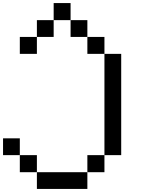

<svg xmlns="http://www.w3.org/2000/svg" viewBox="-20 -1243 929 1263"><path d="M222.7 0Q222.7 -27.3 222.7 -110.4Q250 -110.4 333 -110.4Q388.7 -110.4 554.7 -110.4Q554.7 -83 554.7 0Q471.7 0 222.7 0ZM110.4 -110.4Q110.4 -138.7 110.4 -222.7Q138.7 -222.7 222.7 -222.7Q222.7 -194.3 222.7 -110.4Q194.3 -110.4 110.4 -110.4ZM554.7 -110.4Q554.7 -138.7 554.7 -222.7Q583 -222.7 667 -222.7Q667 -194.3 667 -110.4Q638.7 -110.4 554.7 -110.4ZM0 -222.7Q0 -250 0 -333Q27.3 -333 110.4 -333Q110.4 -305.7 110.4 -222.7Q83 -222.7 0 -222.7ZM667 -222.7Q667 -388.7 667 -888.7Q694.3 -888.7 777.3 -888.7Q777.3 -721.7 777.3 -222.7Q750 -222.7 667 -222.7ZM110.4 -888.7Q110.4 -917 110.4 -1000Q138.7 -1000 222.7 -1000Q222.7 -972.7 222.7 -888.7Q194.3 -888.7 110.4 -888.7ZM554.7 -888.7Q554.7 -917 554.7 -1000Q583 -1000 667 -1000Q667 -972.7 667 -888.7Q638.7 -888.7 554.7 -888.7ZM222.7 -1000Q222.7 -1027.3 222.7 -1110.4Q250 -1110.4 333 -1110.4Q333 -1083 333 -1000Q305.7 -1000 222.7 -1000ZM444.3 -1000Q444.3 -1027.3 444.3 -1110.4Q471.7 -1110.4 554.7 -1110.4Q554.7 -1083 554.7 -1000Q527.3 -1000 444.3 -1000ZM333 -1110.4Q333 -1138.7 333 -1222.7Q360.4 -1222.7 444.3 -1222.7Q444.3 -1194.3 444.3 -1110.4Q417 -1110.4 333 -1110.4Z"/></svg>

Font: Ingsat TST_CRD
Style: Regular
Weight: 300
Designer: Tofik Waleny
Version: 1.0